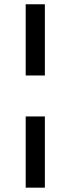

<svg xmlns="http://www.w3.org/2000/svg" viewBox="-20 -720 327 890"><path d="M99.1 -700.2H188V-370.1H99.1ZM188 149.9H99.1V-180.2H188Z"/></svg>

Font: Bluu Next
Style: Bold
Weight: 700
Designer: Jean-Baptiste Morizot, Igor Stepanchenko (Cyrillic)
Foundry: Igor Stepanchenko
Version: Version 1.005